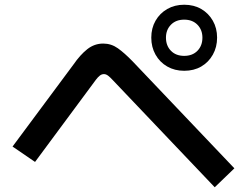

<svg xmlns="http://www.w3.org/2000/svg" viewBox="-20 -818 1040 811"><path d="M970 -107 887 -27 457 -479Q446 -491 437 -498Q428 -505 419 -505Q410 -505 402 -499Q394 -493 385 -481L128 -134L33 -199L290 -545Q319 -587 349 -610.5Q379 -634 416 -634Q450 -634 478 -614Q506 -594 540 -559ZM758 -519Q718 -519 686.5 -537Q655 -555 637 -587Q619 -619 619 -659Q619 -699 637 -730.5Q655 -762 686.5 -780Q718 -798 758 -798Q799 -798 830 -780Q861 -762 879 -730.5Q897 -699 897 -659Q897 -619 879 -587Q861 -555 830 -537Q799 -519 758 -519ZM758 -582Q793 -582 814 -603.5Q835 -625 835 -659Q835 -692 814 -713.5Q793 -735 758 -735Q723 -735 702 -713.5Q681 -692 681 -659Q681 -625 702 -603.5Q723 -582 758 -582Z"/></svg>

Font: Murecho Thin Medium
Style: Regular
Weight: 500
Version: Version 1.010